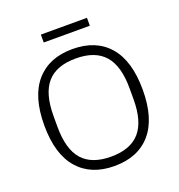

<svg xmlns="http://www.w3.org/2000/svg" viewBox="-149 -963 1020 1096"><g transform="rotate(-20 361.0 -414.5)"><path d="M361 10Q219 10 140.5 -80Q62 -170 62 -345Q62 -520 140.5 -610Q219 -700 361 -700Q504 -700 582 -610Q660 -520 660 -345Q660 -170 582 -80Q504 10 361 10ZM361 -47Q478 -47 535 -111.5Q592 -176 592 -312V-378Q592 -514 535 -578.5Q478 -643 361 -643Q243 -643 186.5 -578.5Q130 -514 130 -378V-312Q130 -176 186.5 -111.5Q243 -47 361 -47ZM221 -791V-839H501V-791Z"/></g></svg>

Font: Mozilla Text ExtraLight
Style: Regular
Weight: 200
Designer: Studio DRAMA
Foundry: Studio DRAMA
Version: Version 1.000